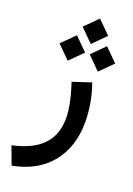

<svg xmlns="http://www.w3.org/2000/svg" viewBox="-181 -684 700 1010"><g transform="rotate(20 169.0 -179.0)"><path d="M124 -550.8 195.3 -479.5 266.6 -550.8 195.3 -622.1ZM208.5 -426.8 279.8 -355.5 351.1 -426.8 279.8 -498ZM39.6 -426.8 111.3 -355.5 182.6 -426.8 111.3 -498ZM22.9 264.2C116.2 246.1 187 206.5 235.8 145.5C284.2 84.5 308.6 8.8 308.6 -81.5C308.6 -149.4 296.4 -224.1 271.5 -292.5L168.5 -258.3C189.9 -194.3 207 -125 207 -67.9C207 55.7 136.2 130.9 -14.6 163.6Z"/></g></svg>

Font: Vazirmatn Medium
Style: Regular
Weight: 500
Designer: Saber Rastikerdar
Foundry: Saber Rastikerdar
Version: Version 33.003